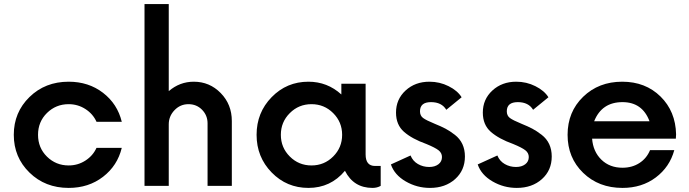

<svg xmlns="http://www.w3.org/2000/svg" viewBox="-20 -910 3374 940"><path d="M316.2 10Q201.2 10 124.4 -65Q47.5 -140 47.5 -250Q47.5 -360 124.4 -435Q201.2 -510 316.2 -510Q413.8 -510 484.4 -455.6Q555 -401.2 576.2 -313.8H452.5Q435 -352.5 398.1 -376.2Q361.2 -400 316.2 -400Q253.8 -400 210 -356.9Q166.2 -313.8 166.2 -250Q166.2 -186.2 210 -143.1Q253.8 -100 316.2 -100Q361.2 -100 398.1 -123.8Q435 -147.5 452.5 -186.2H576.2Q555 -98.8 484.4 -44.4Q413.8 10 316.2 10Z M928.8 -510Q1006.2 -510 1060.6 -454.4Q1115 -398.8 1115 -317.5V0H996.2V-306.2Q996.2 -345 969.4 -372.5Q942.5 -400 902.5 -400Q862.5 -400 834.4 -370.6Q806.2 -341.2 806.2 -301.2V0H687.5V-890H806.2V-463.8Q860 -510 928.8 -510Z M1816.2 -97.5H1843.8V0Q1826.2 10 1803.8 10Q1711.2 10 1668.8 -73.8Q1598.8 10 1490 10Q1383.8 10 1310 -65.6Q1236.2 -141.2 1236.2 -250Q1236.2 -358.8 1310 -434.4Q1383.8 -510 1490 -510Q1582.5 -510 1651.2 -447.5V-500H1770V-153.8Q1770 -97.5 1816.2 -97.5ZM1398.8 -143.8Q1442.5 -100 1505 -100Q1567.5 -100 1611.2 -143.8Q1655 -187.5 1655 -250Q1655 -312.5 1611.2 -356.2Q1567.5 -400 1505 -400Q1442.5 -400 1398.8 -356.2Q1355 -312.5 1355 -250Q1355 -187.5 1398.8 -143.8Z M2085 10Q2021.2 10 1966.2 -21.9Q1911.2 -53.8 1893.8 -105L1990 -148.8Q2001.2 -121.2 2026.2 -106.9Q2051.2 -92.5 2081.2 -92.5Q2108.8 -92.5 2126.2 -105.6Q2143.8 -118.8 2143.8 -141.2Q2143.8 -161.2 2126.9 -174.4Q2110 -187.5 2067.5 -205Q1997.5 -230 1958.1 -264.4Q1918.8 -298.8 1918.8 -358.8Q1918.8 -423.8 1965.6 -466.9Q2012.5 -510 2082.5 -510Q2132.5 -510 2176.2 -488.1Q2220 -466.2 2240 -433.8L2165 -372.5Q2142.5 -410 2090 -410Q2036.2 -410 2036.2 -365Q2036.2 -343.8 2051.2 -332.5Q2066.2 -321.2 2108.8 -303.8Q2140 -291.2 2161.2 -280Q2182.5 -268.8 2206.9 -250Q2231.2 -231.2 2243.8 -204.4Q2256.2 -177.5 2256.2 -143.8Q2256.2 -76.2 2208.1 -33.1Q2160 10 2085 10Z M2510 10Q2446.2 10 2391.2 -21.9Q2336.2 -53.8 2318.8 -105L2415 -148.8Q2426.2 -121.2 2451.2 -106.9Q2476.2 -92.5 2506.2 -92.5Q2533.8 -92.5 2551.2 -105.6Q2568.8 -118.8 2568.8 -141.2Q2568.8 -161.2 2551.9 -174.4Q2535 -187.5 2492.5 -205Q2422.5 -230 2383.1 -264.4Q2343.8 -298.8 2343.8 -358.8Q2343.8 -423.8 2390.6 -466.9Q2437.5 -510 2507.5 -510Q2557.5 -510 2601.2 -488.1Q2645 -466.2 2665 -433.8L2590 -372.5Q2567.5 -410 2515 -410Q2461.2 -410 2461.2 -365Q2461.2 -343.8 2476.2 -332.5Q2491.2 -321.2 2533.8 -303.8Q2565 -291.2 2586.2 -280Q2607.5 -268.8 2631.9 -250Q2656.2 -231.2 2668.8 -204.4Q2681.2 -177.5 2681.2 -143.8Q2681.2 -76.2 2633.1 -33.1Q2585 10 2510 10Z M3290 -252.5 3288.8 -231.2H2878.8Q2883.8 -167.5 2924.4 -128.1Q2965 -88.8 3027.5 -88.8Q3075 -88.8 3110.6 -111.9Q3146.2 -135 3162.5 -175H3281.2Q3258.8 -92.5 3190.6 -41.2Q3122.5 10 3027.5 10Q2911.2 10 2835 -63.8Q2758.8 -137.5 2758.8 -250Q2758.8 -362.5 2835 -436.2Q2911.2 -510 3026.2 -510Q3140 -510 3213.8 -437.5Q3287.5 -365 3290 -252.5ZM3027.5 -410Q2926.2 -410 2888.8 -316.2H3160Q3125 -410 3027.5 -410Z"/></svg>

Font: Now Medium
Style: Regular
Weight: 500
Designer: Alfredo Marco Pradil
Foundry: Alfredo Marco Pradil
Version: Version 1.002;PS 001.002;hotconv 1.0.88;makeotf.lib2.5.64775